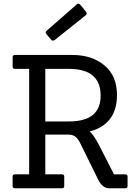

<svg xmlns="http://www.w3.org/2000/svg" viewBox="-20 -1014 755 1034"><path d="M393 -990Q397 -994 402 -994Q407 -994 412 -989L443 -951Q451 -941 442 -932L274 -798Q262 -791 255 -801L230 -830Q221 -841 232 -849ZM655 0H568Q532 0 508 -48L414 -239Q402 -264 388.5 -276Q375 -288 351 -289H224V-75H314Q326 -75 326 -63V-12Q326 0 314 0H61Q48 0 48 -12V-63Q48 -75 61 -75H137V-643H61Q48 -643 48 -655V-706Q48 -718 61 -718H369Q476 -718 543 -661.5Q610 -605 610 -502Q610 -345 463 -306Q482 -291 510 -239L594 -75H655Q667 -75 667 -63V-12Q667 0 655 0ZM224 -360H352Q522 -360 522 -499Q522 -643 352 -643H224Z"/></svg>

Font: Sanchez
Style: Regular
Weight: 400
Designer: Daniel Hernández
Foundry: LatinoType
Version: Version 1.001